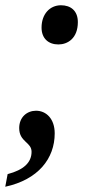

<svg xmlns="http://www.w3.org/2000/svg" viewBox="-33 -561 348 730"><path d="M189 -392C224 -392 263 -415 263 -477C263 -520 236 -541 199 -541C156 -541 125 -507 125 -456C125 -415 151 -392 189 -392ZM-13 149C112 122 175 42 175 -54C175 -109 143 -140 104 -140C70 -140 40 -116 40 -74C40 -21 87 -21 87 16C87 57 57 85 -4 101Z"/></svg>

Font: Noto Serif Tamil Condensed SemiBold
Style: Italic
Weight: 600
Width: 3
Italic angle: -12°
Designer: Indian Type Foundry, Tom Grace, and the Monotype Design Team
Foundry: Monotype Imaging Inc.
Version: Version 2.003